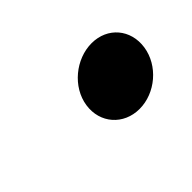

<svg xmlns="http://www.w3.org/2000/svg" viewBox="-41 -430 291 291"><g transform="rotate(-45 104.5 -285.0)"><path d="M84 -285C79 -251 103 -224 137 -224C171 -224 203 -251 208 -285C213 -319 190 -346 156 -346C122 -346 89 -319 84 -285Z"/></g></svg>

Font: Charger Pro
Style: ExtObl
Weight: 400
Designer: Jasper
Foundry: Cannot Into Space Fonts
Version: Version 1.09